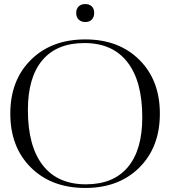

<svg xmlns="http://www.w3.org/2000/svg" viewBox="-20 -922 842 950"><path d="M402 -902Q422 -902 434 -890.5Q446 -879 446 -858Q446 -838 434.5 -825.5Q423 -813 402 -813Q382 -813 369.5 -825Q357 -837 357 -858Q357 -878 369 -890Q381 -902 402 -902ZM402 8Q235 8 133 -93Q31 -194 31 -360Q31 -525 133 -626Q235 -727 402 -727Q568 -727 669.5 -626Q771 -525 771 -360Q771 -194 669.5 -93Q568 8 402 8ZM405 -10Q541 -10 612.5 -95Q684 -180 684 -341Q684 -520 610.5 -614.5Q537 -709 398 -709Q261 -709 189.5 -624Q118 -539 118 -378Q118 -199 191.5 -104.5Q265 -10 405 -10Z"/></svg>

Font: FoglihtenNo06
Style: Regular
Weight: 500
Designer: gluk (gluksza@wp.pl)
Foundry: gluk (gluksza@wp.pl)
Version: Version 0.76